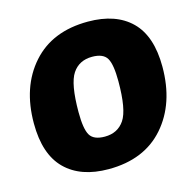

<svg xmlns="http://www.w3.org/2000/svg" viewBox="-100 -759 871 871"><g transform="rotate(-15 335.5 -323.5)"><path d="M387 -659Q518 -659 589.5 -588.5Q661 -518 661 -374Q661 -202 567.5 -95Q474 12 306 12Q175 12 103 -59.5Q31 -131 31 -276Q31 -447 125 -553Q219 -659 387 -659ZM364 -500Q303 -500 271.5 -453Q240 -406 240 -273Q240 -194 257.5 -164.5Q275 -135 327 -135Q388 -135 419.5 -182Q451 -229 451 -362Q451 -441 433.5 -470.5Q416 -500 364 -500Z"/></g></svg>

Font: Alegreya Sans SC Black
Style: Italic
Weight: 900
Italic angle: -7°
Designer: Juan Pablo del Peral
Foundry: Huerta Tipografica
Version: Version 2.007